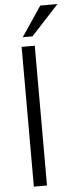

<svg xmlns="http://www.w3.org/2000/svg" viewBox="-62 -971 404 1003"><g transform="rotate(-5 140.0 -469.5)"><path d="M73.7 0V-732.9H142.6V0ZM84 -782.7 189.5 -939.5H279.8L134.8 -782.7Z"/></g></svg>

Font: Ride Light
Style: Regular
Weight: 300
Version: Version 3.000